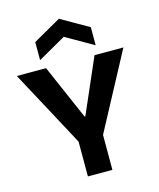

<svg xmlns="http://www.w3.org/2000/svg" viewBox="-132 -1006 907 1098"><g transform="rotate(-15 321.5 -457.0)"><path d="M250 0V-206L6 -660H179L320 -336H325L466 -660H637L395 -207V0ZM158 -713V-820L323 -914L487 -820V-713L323 -807Z"/></g></svg>

Font: Bricolage Grotesque 10pt Bricolage Grotesque 10pt Regular
Style: Bold
Weight: 700
Designer: Mathieu Triay
Foundry: Atelier Triay
Version: Version 1.000; ttfautohint (v1.8.4.7-5d5b);gftools[0.9.32]